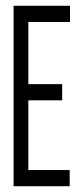

<svg xmlns="http://www.w3.org/2000/svg" viewBox="-20 -644 290 664"><path d="M27 0V-624H222V-568H78V-353H195V-297H78V-56H221V0Z"/></svg>

Font: Inconsolata UltraCondensed
Style: Regular
Weight: 400
Width: 1
Monospace: yes
Designer: Raph Levien, Cyreal, Brenton Simpson
Foundry: Raph Levien, Cyreal, Google
Version: Version 3.000; ttfautohint (v1.8.2.53-6de2)